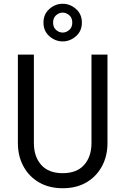

<svg xmlns="http://www.w3.org/2000/svg" viewBox="-20 -990 666 1020"><path d="M211 -870Q211 -915 242.5 -942.5Q274 -970 313 -970Q352 -970 383.5 -942.5Q415 -915 415 -870Q415 -825 383.5 -797.5Q352 -770 313 -770Q274 -770 242.5 -797.5Q211 -825 211 -870ZM262 -870Q262 -845 278 -831Q294 -817 313 -817Q332 -817 348 -831Q364 -845 364 -870Q364 -895 348 -909Q332 -923 313 -923Q294 -923 278 -909Q262 -895 262 -870ZM75 -700H160V-230Q160 -158 199 -114Q238 -70 313 -70Q388 -70 427 -114Q466 -158 466 -230V-700H551V-230Q551 -161 521.5 -106.5Q492 -52 439 -21Q386 10 313 10Q241 10 187.5 -21Q134 -52 104.5 -106.5Q75 -161 75 -230Z"/></svg>

Font: Von Book
Style: Regular
Weight: 400
Version: Version 4.000; ttfautohint (v1.8.4.7-5d5b)